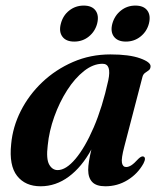

<svg xmlns="http://www.w3.org/2000/svg" viewBox="-20 -657 577 688"><path d="M425.5 -132Q414 -88.5 417 -73.5Q420 -58.5 432 -58.5Q441 -58.5 451 -65Q461 -71.5 476 -88Q487.5 -99 494.5 -96Q504.5 -91.5 494 -71Q473.5 -34 437.2 -11.8Q401 10.5 357.5 10.5Q325 10.5 310.5 -4.8Q296 -20 296 -48.5Q296 -73.5 307.5 -121.5Q273 -58.5 226.5 -24Q180 10.5 125.5 10.5Q70.5 10.5 41.2 -26.8Q12 -64 20 -140.5Q25.5 -202 54.5 -259.5Q83.5 -317 131.5 -362.5Q179.5 -408 241.8 -435Q304 -462 375.5 -462Q443.5 -462 482.2 -448Q521 -434 519.5 -418.5Q519 -409.5 512.8 -405Q506.5 -400.5 499.8 -395.8Q493 -391 490.5 -381.5ZM151 -136Q145 -87.5 156.2 -67.5Q167.5 -47.5 186.5 -47.5Q216.5 -47.5 250.5 -87.8Q284.5 -128 315.8 -200.5Q347 -273 368 -369Q380.5 -428.5 347.5 -428.5Q314 -428.5 281 -402.5Q248 -376.5 220.5 -333.5Q193 -290.5 174.5 -238.8Q156 -187 151 -136ZM246 -508Q216.5 -508 203.5 -525.8Q190.5 -543.5 198 -572Q205.5 -601.5 228 -619.2Q250.5 -637 280 -637Q309.5 -637 322.5 -619.2Q335.5 -601.5 328 -572Q320.5 -544 298.2 -526Q276 -508 246 -508ZM431 -508Q401.5 -508 388.2 -525.8Q375 -543.5 382.5 -572Q390.5 -601 413 -619Q435.5 -637 465 -637Q495 -637 508 -619.2Q521 -601.5 513.5 -572Q506 -544 483.5 -526Q461 -508 431 -508Z"/></svg>

Font: Fraunces 72pt SemiBold
Style: Italic
Weight: 600
Italic angle: -16°
Version: Version 1.000;[b76b70a41]